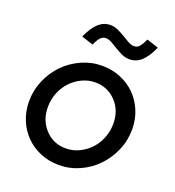

<svg xmlns="http://www.w3.org/2000/svg" viewBox="-133 -825 856 939"><g transform="rotate(20 295.5 -355.0)"><path d="M35 -234Q35 -292 57.5 -344Q80 -396 117.5 -434.5Q155 -473 206 -496Q257 -519 313 -519Q365 -519 409.5 -500.5Q454 -482 486.5 -449.5Q519 -417 537.5 -372.5Q556 -328 556 -276Q556 -218 533.5 -166Q511 -114 473.5 -75Q436 -36 385 -13Q334 10 278 10Q226 10 181.5 -8.5Q137 -27 104.5 -59.5Q72 -92 53.5 -137Q35 -182 35 -234ZM282 -78Q318 -78 350.5 -93.5Q383 -109 407.5 -135Q432 -161 446 -196.5Q460 -232 460 -271Q460 -340 416.5 -385.5Q373 -431 309 -431Q273 -431 240.5 -415.5Q208 -400 183.5 -374Q159 -348 145 -313Q131 -278 131 -239Q131 -170 174 -124Q217 -78 282 -78ZM232 -600 171 -620Q194 -671 221 -695.5Q248 -720 282 -720Q303 -720 322.5 -711Q342 -702 360 -691Q378 -680 394 -671Q410 -662 425 -662Q440 -662 451 -673.5Q462 -685 476 -715L537 -695Q515 -644 487.5 -619Q460 -594 426 -594Q404 -594 384.5 -603Q365 -612 347.5 -623Q330 -634 314 -643Q298 -652 282 -652Q268 -652 256 -640Q244 -628 232 -600Z"/></g></svg>

Font: Red Hat Display Medium
Style: Italic
Weight: 500
Italic angle: -12°
Designer: Pentagram / MCKL
Foundry: Pentagram / MCKL
Version: Version 1.003; Red Hat Display Medium Italic